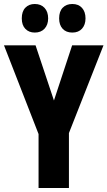

<svg xmlns="http://www.w3.org/2000/svg" viewBox="-20 -941 538 961"><path d="M250 -438 341 -714H498L325 -275V0H173V-270L0 -714H158ZM89 -849Q89 -884 107 -902.5Q125 -921 154 -921Q185 -921 203 -901.5Q221 -882 221 -849Q221 -817 203 -797.5Q185 -778 154 -778Q125 -778 107 -796.5Q89 -815 89 -849ZM276 -849Q276 -884 294 -902.5Q312 -921 342 -921Q373 -921 390.5 -901.5Q408 -882 408 -849Q408 -817 390.5 -797.5Q373 -778 342 -778Q311 -778 293.5 -797Q276 -816 276 -849Z"/></svg>

Font: Noto Sans Lao ExtraCondensed ExtraBold
Style: Regular
Weight: 800
Width: 2
Designer: Monotype Design Team
Foundry: Monotype Imaging Inc.
Version: Version 2.003; ttfautohint (v1.8.4.7-5d5b)